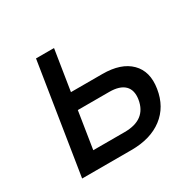

<svg xmlns="http://www.w3.org/2000/svg" viewBox="-125 -690 849 831"><g transform="rotate(-30 300.0 -275.0)"><path d="M61 0 148 -550H238L206 -348H363Q456 -348 502.5 -301.5Q549 -255 536 -174Q523 -91 463 -45.5Q403 0 308 0ZM164 -82H321Q428 -82 443 -174Q450 -219 426 -242.5Q402 -266 350 -266H193Z"/></g></svg>

Font: JetBrains Mono NL
Style: Italic
Weight: 400
Italic angle: -9°
Monospace: yes
Designer: Philipp Nurullin, Konstantin Bulenkov
Foundry: JetBrains
Version: Version 2.305; ttfautohint (v1.8.4.7-5d5b)